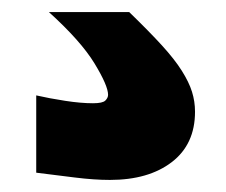

<svg xmlns="http://www.w3.org/2000/svg" viewBox="-20 -78 375 318"><path d="M162 220Q136 220 104 216Q72 212 40 208V80Q62 85 88 89Q114 93 134 93Q150 93 154.5 88.5Q159 84 159 79Q159 64 136.5 27Q114 -10 61 -58H194Q227 -26 248 -3Q269 20 281 39Q293 58 298 74Q303 90 303 107Q303 161 264.5 190.5Q226 220 162 220Z"/></svg>

Font: Encode Sans Wide
Style: Black
Weight: 900
Designer: Pablo Impallari, Andres Torresi
Foundry: Pablo Impallari, Andres Torresi
Version: Version 1.000; ttfautohint (v1.00) -l 8 -r 50 -G 200 -x 14 -